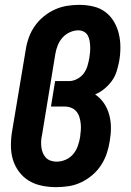

<svg xmlns="http://www.w3.org/2000/svg" viewBox="-20 -763 540 791"><path d="M211 8Q181 8 152 2Q123 -4 99 -18.5Q75 -33 58 -56Q41 -79 33 -106Q25 -133 25 -163.5Q25 -194 30 -223L86 -558Q90 -584 99 -609Q108 -634 123.5 -656Q139 -678 160.5 -695.5Q182 -713 206.5 -724Q231 -735 256.5 -739Q282 -743 307 -743Q336 -743 364 -736.5Q392 -730 413.5 -714Q435 -698 449 -674.5Q463 -651 469.5 -624Q476 -597 476 -568Q476 -539 471 -511Q467 -490 460.5 -469Q454 -448 441 -430Q428 -412 410.5 -397.5Q393 -383 372 -374Q394 -359 408.5 -337.5Q423 -316 430 -290Q437 -264 437 -236.5Q437 -209 432 -181Q428 -155 419.5 -130Q411 -105 396 -82Q381 -59 359.5 -41Q338 -23 313.5 -11.5Q289 0 263 4Q237 8 211 8ZM213 -97Q232 -97 250.5 -105Q269 -113 281.5 -128Q294 -143 300.5 -161.5Q307 -180 310 -198Q312 -212 313 -226.5Q314 -241 312.5 -254.5Q311 -268 307 -281Q303 -294 294.5 -304Q286 -314 273.5 -319Q261 -324 247 -324H190L207 -429H265Q281 -429 297.5 -437.5Q314 -446 324.5 -460Q335 -474 340 -490.5Q345 -507 348 -524Q350 -536 351 -548Q352 -560 351.5 -572Q351 -584 349 -595.5Q347 -607 341.5 -617Q336 -627 325.5 -632.5Q315 -638 303 -638Q285 -638 267.5 -630Q250 -622 237.5 -608Q225 -594 218 -576.5Q211 -559 208 -541L153 -206Q150 -194 149.5 -181Q149 -168 150.5 -156Q152 -144 156.5 -133Q161 -122 169 -113.5Q177 -105 189 -101Q201 -97 213 -97Q213 -97 213 -97Q213 -97 213 -97Z"/></svg>

Font: Iosevka Curly XBdObl
Style: Regular
Weight: 800
Italic angle: -9°
Monospace: yes
Designer: Belleve Invis
Foundry: Belleve Invis
Version: Version 11.1.0; ttfautohint (v1.8.3)